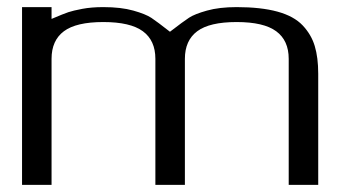

<svg xmlns="http://www.w3.org/2000/svg" viewBox="-20 -520 998 540"><path d="M125 -500V-466.8Q159.2 -481.4 172.4 -485.8Q185.5 -490.2 211.4 -495.1Q237.3 -500 270.5 -500Q320.3 -500 355 -490.2Q389.6 -480.5 405.8 -469.7Q421.9 -459 458 -430.7Q496.1 -460 511.7 -470.2Q527.3 -480.5 562 -490.2Q596.7 -500 645.5 -500Q713.9 -500 760.3 -487.3Q806.6 -474.6 831.1 -448.7Q855.5 -422.9 865.2 -390.6Q875 -358.4 875 -312.5V0H792V-354.5Q792 -406.2 756.8 -432.1Q721.7 -458 645.5 -458Q569.3 -458 534.7 -432.1Q500 -406.2 500 -354.5V0H417V-354.5Q417 -406.2 381.8 -432.1Q346.7 -458 270.5 -458Q194.3 -458 159.7 -432.1Q125 -406.2 125 -354.5V0H42V-500Z"/></svg>

Font: okolaks
Style: Regular
Weight: 500
Version: Version 000.6.0